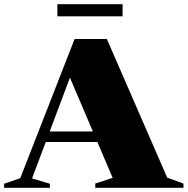

<svg xmlns="http://www.w3.org/2000/svg" viewBox="-34 -890 890 910"><path d="M159.5 -217V-267H509.5V-217ZM758.5 -48 835.5 -20V0H417.5V-20L500 -47L282.5 -557L317.5 -575.5L118 -44.5L202.5 -19V0H-14.5V-19L62 -45.5L319.5 -705H472.5ZM238 -812.5V-870H547V-812.5Z"/></svg>

Font: Newsreader 60pt ExtraBold
Style: Regular
Weight: 800
Designer: Hugues Gentile
Foundry: Production Type
Version: Version 1.003